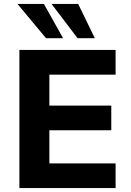

<svg xmlns="http://www.w3.org/2000/svg" viewBox="-20 -960 671 980"><path d="M79 0V-705H570V-579H232V-421H548V-295H232V-126H570V0ZM376 -765 243 -940H379L464 -765ZM215 -765 69 -940H204L302 -765Z"/></svg>

Font: Nunito Sans 10pt ExtraBold
Style: Regular
Weight: 800
Designer: Vernon Adams
Foundry: Vernon Adams
Version: Version 3.101;gftools[0.9.27]